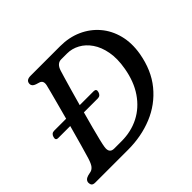

<svg xmlns="http://www.w3.org/2000/svg" viewBox="-161 -904 1108 1108"><g transform="rotate(-45 393.5 -350.0)"><path d="M8 -26.5Q8 -49.5 37.5 -58L62 -63.5Q75 -67 85.8 -80Q96.5 -93 107.5 -128Q114.5 -150.5 130.8 -208Q147 -265.5 165.5 -333H67.5Q45.5 -333 52.5 -356.5Q59 -379.5 81 -379.5H178.5Q191.5 -428 203.5 -472.5Q215.5 -517 224 -549.5Q232.5 -582 235.5 -595Q243 -629 217 -636.5L196 -643Q171 -651.5 171 -670Q171 -700 209 -700H450Q522.5 -700 582 -673.5Q641.5 -647 682.5 -599Q723.5 -551 740.2 -486Q757 -421 744 -344Q724 -229 661.2 -152.5Q598.5 -76 506 -38Q413.5 0 304.5 0H37.5Q20 0 14 -7.5Q8 -15 8 -26.5ZM312.5 -61.5Q391.5 -61.5 455.8 -94.5Q520 -127.5 563.2 -190.8Q606.5 -254 622 -344.5Q634.5 -415.5 624.2 -470.8Q614 -526 587.8 -564.2Q561.5 -602.5 525 -622.2Q488.5 -642 448.5 -642H400.5Q366.5 -642 352.5 -598Q349 -586.5 339.2 -553.8Q329.5 -521 316.5 -475.5Q303.5 -430 289.5 -379.5H403Q425.5 -379.5 419 -356.5Q412.5 -333 390 -333H277Q263 -283 250.8 -236.8Q238.5 -190.5 230.2 -156.2Q222 -122 220 -107.5Q213 -61.5 253 -61.5Z"/></g></svg>

Font: Fraunces 9pt S100
Style: Italic
Weight: 400
Italic angle: -16°
Version: Version 1.000; ttfautohint (v1.8.3)